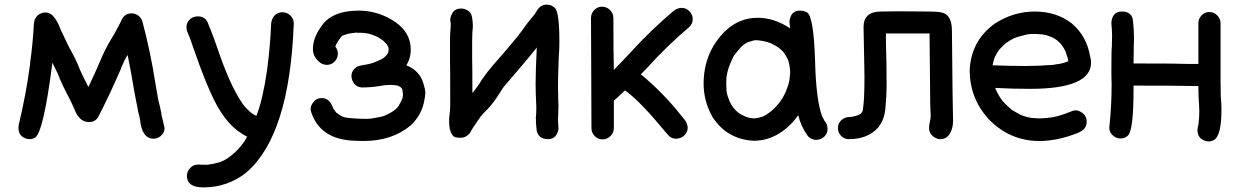

<svg xmlns="http://www.w3.org/2000/svg" viewBox="-20 -593 5371 832"><path d="M109 10Q102 10 95 8Q60 -2 60 -39L61 -51Q94 -190 109 -306Q111 -315 111 -324Q122 -402 127 -491Q130 -526 163 -537Q169 -539 175 -539Q195 -539 209 -525Q231 -500 241 -469Q243 -464 251.5 -446.5Q260 -429 268.5 -410.5Q277 -392 282 -383Q307 -341 326 -292Q330 -281 362 -218L363 -216Q391 -274 416 -333Q436 -381 462 -424Q478 -448 504 -500Q517 -535 550 -535Q566 -535 579 -525.5Q592 -516 597 -500Q632 -370 653 -234Q659 -196 666 -159Q674 -130 679 -103L680 -95L693 -39Q693 -14 670 1Q658 8 646 8Q595 8 587 -74Q584 -91 579 -108L575 -130Q567 -168 560 -208Q548 -282 533 -355Q519 -333 506 -301Q504 -294 501 -288Q457 -186 406 -87Q393 -64 366 -64Q323 -64 302 -121Q292 -144 281 -166Q266 -194 253 -221Q235 -259 231 -273L207 -321Q168 -16 131 4Q120 10 109 10Z M935 109 938 108H936Q950 104 970 90Q1003 67 1026 37Q1027 37 1027 36Q1027 35 1028 34Q1037 25 1051 -1Q966 -41 907 -161Q869 -238 823 -371Q803 -430 795 -448Q788 -461 788 -474Q788 -501 812 -516Q824 -522 837 -522Q867 -522 879 -498Q900 -448 918 -396Q975 -225 1029 -147Q1032 -141 1037 -137L1038 -134Q1046 -125 1053.5 -118Q1061 -111 1067 -105Q1071 -103 1073 -101Q1080 -96 1091 -91Q1118 -158 1137 -287L1139 -302Q1151 -396 1155 -491Q1157 -512 1170 -526Q1183 -540 1204 -540Q1223 -540 1238 -526Q1253 -512 1253 -491Q1235 -7 1048 154Q967 219 861 219Q790 219 790 169Q790 150 804 135Q818 120 839 120Q852 121 879 121Q904 118 935 109Z M1555 18 1520 17Q1365 13 1327 -112L1326 -121Q1326 -135 1337 -149Q1350 -168 1375 -168Q1409 -168 1424 -123L1437 -105L1441 -103Q1447 -97 1453 -94L1459 -90L1475 -84H1476Q1517 -78 1570 -78Q1585 -78 1599 -81L1636 -88L1644 -91Q1658 -96 1675 -106L1686 -113Q1694 -119 1701 -126L1709 -136Q1709 -138 1710.5 -140Q1712 -142 1713 -144.5Q1714 -147 1716 -150Q1718 -153 1719.5 -157Q1721 -161 1722 -163Q1725 -169 1725 -172.5Q1725 -176 1725.5 -176.5Q1726 -177 1726 -179V-188Q1725 -190 1725 -193Q1725 -202 1722 -209L1720 -211Q1716 -215 1715 -216Q1714 -217 1712 -218L1700 -223H1696Q1686 -225 1669 -225Q1650 -225 1630 -221Q1589 -214 1547 -214Q1526 -216 1514.5 -231Q1503 -246 1503 -264Q1503 -281 1515 -294Q1527 -307 1543 -309Q1581 -315 1594 -320Q1596 -320 1597 -321Q1622 -330 1632 -336L1641 -341Q1652 -350 1653.5 -352Q1655 -354 1656.5 -356Q1658 -358 1660 -361Q1661 -364 1662 -366Q1663 -368 1663 -369Q1663 -370 1664 -379Q1664 -386 1663 -388L1659 -396L1656 -401Q1647 -410 1645.5 -412Q1644 -414 1642 -415.5Q1640 -417 1639.5 -417.5Q1639 -418 1618 -432Q1592 -444 1578 -447L1560 -450Q1550 -451 1529 -451H1527V-452Q1499 -450 1480 -444Q1471 -441 1469.5 -440.5Q1468 -440 1467 -439.5Q1466 -439 1465 -438.5Q1464 -438 1462.5 -437Q1461 -436 1460 -435L1459 -434Q1439 -409 1433 -391Q1444 -378 1444 -361Q1444 -345 1435 -332Q1420 -312 1396 -312Q1381 -312 1368 -321Q1336 -345 1336 -380Q1336 -427 1369 -474Q1414 -547 1534 -547Q1609 -547 1675 -509Q1760 -460 1760 -377Q1760 -341 1741 -310Q1801 -286 1816 -227Q1823 -205 1823 -191Q1823 -179 1820 -165Q1810 -96 1759 -49Q1678 18 1555 18Z M2354 10Q2315 10 2306 -25Q2302 -54 2302 -83Q2302 -88 2303 -95.5Q2304 -103 2304 -131L2303 -154Q2301 -193 2301 -232Q2301 -284 2306 -387Q2267 -337 2164 -218L2162 -215Q2159 -212 2157 -208L2146 -191Q2117 -144 2087 -114Q2074 -102 2062 -87Q2062 -86 2061 -85Q2060 -84 2059 -82Q2058 -80 2055 -77Q2028 -39 2018 -19Q2001 4 1976 4Q1973 4 1956.5 2.5Q1940 1 1930 -30Q1926 -49 1926 -69Q1926 -82 1928 -96Q1931 -119 1931 -142Q1931 -309 1930 -334V-418Q1930 -442 1933 -478V-495L1932 -498Q1931 -501 1931 -506Q1931 -519 1939 -534Q1950 -556 1979 -556Q1991 -556 2006 -548Q2021 -540 2025 -520.5Q2029 -501 2029 -482Q2029 -468 2027 -455L2026 -417V-338Q2027 -308 2027 -191L2029 -192L2035 -200Q2036 -200 2036.5 -201Q2037 -202 2038 -203Q2039 -204 2039 -205Q2058 -229 2066 -245Q2090 -280 2117 -311Q2194 -399 2222 -434Q2224 -437 2227 -440.5Q2230 -444 2230 -445L2241 -459Q2269 -499 2286 -518L2299 -534V-535L2308 -549Q2323 -573 2350 -573Q2369 -573 2384 -559Q2404 -542 2404 -413Q2404 -377 2401 -340Q2398 -253 2398 -222L2399 -161L2400 -133L2398 -69L2400 -39Q2400 -25 2392 -11Q2381 10 2354 10Z M2591 11Q2571 11 2557 -3.5Q2543 -18 2543 -38Q2541 -368 2541 -515Q2541 -535 2555 -549.5Q2569 -564 2589 -564Q2609 -564 2623.5 -549.5Q2638 -535 2638 -515Q2638 -366 2640 -290Q2679 -330 2717 -371Q2802 -464 2898 -545Q2914 -558 2933 -559Q2953 -559 2967 -545Q2981 -531 2982 -511Q2982 -490 2967 -476Q2871 -395 2786 -301L2757 -271Q2854 -191 2932 -92L2946 -75Q2959 -59 2960 -40Q2960 -21 2945.5 -6.5Q2931 8 2909 8Q2890 8 2877 -6L2862 -23Q2759 -148 2697 -195L2688 -201Q2642 -157 2640 -157V-38Q2640 -18 2625.5 -3.5Q2611 11 2591 11Z M3128 -204Q3128 -207 3127 -208ZM3251 -80Q3269 -82 3286 -88Q3323 -106 3353 -143Q3354 -143 3354 -144Q3374 -169 3385 -196Q3402 -236 3402 -258Q3404 -267 3404 -285Q3403 -297 3401.5 -307.5Q3400 -318 3394 -336Q3394 -337 3393 -337Q3390 -345 3378 -363Q3375 -366 3373 -370Q3358 -384 3356 -385Q3346 -393 3327 -402Q3324 -403 3322 -405Q3291 -417 3256 -419Q3254 -418 3247 -418L3223 -411Q3210 -406 3195 -393Q3176 -373 3160 -351Q3139 -310 3132 -280Q3129 -260 3128 -258L3127 -232L3128 -206Q3128 -187 3139 -161Q3139 -159 3141 -155Q3155 -124 3179 -105Q3183 -103 3191 -97L3210 -88Q3228 -80 3251 -80ZM3402 -258 3403 -263V-259ZM3248 17Q3132 12 3068 -85Q3029 -154 3029 -230Q3029 -364 3120 -456Q3182 -516 3263 -516Q3335 -516 3404 -470L3401 -497Q3401 -511 3408 -525Q3418 -547 3448 -547Q3461 -547 3476 -540Q3506 -525 3512 -329Q3516 -161 3543 -87H3544L3553 -69Q3566 -56 3566 -33Q3566 -15 3552 -1Q3538 13 3515 13Q3497 13 3481 -3Q3451 -44 3439 -94Q3405 -45 3356 -14.5Q3307 16 3248 17Z M4055 10Q4043 10 4031 3Q4006 -12 4006 -38Q4006 -51 4010 -68Q4013 -79 4013 -90L4011 -142L4008 -448H3819V-412Q3822 -319 3822 -226Q3822 -179 3817 -128Q3814 -76 3785 -40Q3740 10 3659 10Q3639 10 3625 -4Q3611 -18 3611 -38Q3611 -58 3625 -71.5Q3639 -85 3659 -86Q3673 -86 3675 -88Q3684 -89 3692 -92Q3694 -92 3700 -95Q3702 -95 3707 -98.5Q3712 -102 3712.5 -103.5Q3713 -105 3715 -106Q3718 -111 3718 -113Q3718 -115 3719 -118Q3726 -155 3726 -261Q3726 -292 3725 -322L3722 -476Q3722 -543 3798 -543L3872 -544Q3946 -544 4009 -543Q4040 -543 4060 -539Q4105 -530 4105 -460Q4108 -118 4110 -71Q4110 -36 4095.5 -13Q4081 10 4055 10Z M4484 18Q4355 18 4262 -79Q4182 -169 4182 -289Q4188 -417 4291 -491Q4372 -543 4463 -543Q4559 -543 4625 -491Q4689 -437 4704 -348Q4708 -335 4708 -322Q4708 -208 4443 -208Q4367 -208 4293 -212L4295 -205L4302 -191L4314 -170L4323 -158V-157Q4340 -138 4361 -120L4366 -116L4401 -96Q4402 -96 4404 -95Q4406 -94 4408 -93.5Q4410 -93 4411 -92Q4425 -87 4443 -83Q4448 -83 4450 -82L4480 -80Q4499 -80 4518 -82Q4523 -82 4523 -83Q4555 -83 4627 -112Q4634 -115 4642 -115Q4653 -115 4667 -106Q4689 -92 4689 -65Q4689 -33 4653 -18Q4564 18 4484 18ZM4423 -307Q4483 -307 4543 -312Q4547 -313 4552 -313Q4552 -314 4554 -314Q4585 -317 4608 -327H4609Q4609 -338 4599 -365Q4599 -368 4597 -370V-371Q4588 -389 4581 -397V-398Q4573 -408 4563 -416L4561 -418Q4548 -428 4535 -433L4530 -435Q4513 -442 4496 -444L4464 -446Q4442 -446 4432 -444L4401 -436Q4372 -430 4342 -408Q4339 -408 4336 -403H4335Q4328 -397 4322 -390L4310 -378Q4298 -360 4292 -348V-347Q4292 -346 4291 -346Q4287 -336 4285 -326.5Q4283 -317 4281 -310Q4364 -307 4423 -307Z M5217 20Q5211 20 5204 18Q5169 7 5169 -29Q5169 -35 5170.5 -41Q5172 -47 5173 -53L5174 -62Q5177 -87 5177 -110L5176 -137Q5173 -170 5173 -220L5105 -221Q5080 -222 4892 -222V-205Q4892 -33 4869 -7Q4856 7 4835 7Q4817 7 4802 -6.5Q4787 -20 4787 -39V-41Q4797 -134 4797 -227L4796 -273Q4796 -383 4798 -391L4799 -438Q4799 -453 4798 -467L4796 -492Q4796 -507 4803 -522Q4814 -543 4842 -543Q4882 -543 4889 -508Q4894 -468 4894 -428L4893 -388L4892 -318Q5088 -318 5125 -316H5173V-493Q5173 -512 5187 -526.5Q5201 -541 5221 -541Q5240 -541 5254.5 -526.5Q5269 -512 5269 -493V-239L5270 -175Q5273 -147 5273 -119Q5273 -4 5240 14Q5229 20 5217 20Z"/></svg>

Font: Bad Comic
Style: Regular
Weight: 400
Designer: GGBotNet
Foundry: f0n7
Version: 0.9